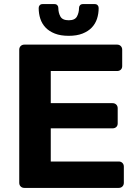

<svg xmlns="http://www.w3.org/2000/svg" viewBox="-20 -918 670 938"><path d="M316 -743Q276 -743 248 -754Q220 -765 202.5 -783.5Q185 -802 177 -826.5Q169 -851 169 -879Q169 -887 174 -892.5Q179 -898 188 -898H246Q255 -898 260 -892.5Q265 -887 265 -879Q265 -856 275 -837.5Q285 -819 316 -819Q346 -819 356 -837.5Q366 -856 366 -879Q366 -887 371 -892.5Q376 -898 385 -898H443Q452 -898 457 -892.5Q462 -887 462 -879Q462 -851 454 -826.5Q446 -802 428.5 -783.5Q411 -765 383 -754Q355 -743 316 -743ZM99 0Q88 0 81 -7Q74 -14 74 -25V-675Q74 -686 81 -693Q88 -700 99 -700H552Q563 -700 570 -693Q577 -686 577 -675V-595Q577 -584 570 -577.5Q563 -571 552 -571H228V-414H530Q541 -414 548 -407Q555 -400 555 -389V-315Q555 -304 548 -297.5Q541 -291 530 -291H228V-129H560Q571 -129 578 -122Q585 -115 585 -104V-25Q585 -14 578 -7Q571 0 560 0Z"/></svg>

Font: Fz Rubik SemBd
Style: Regular
Weight: 600
Designer: Hubert and Fischer
Foundry: Hubert and Fischer
Version: Vit hóa bi FontZin.com